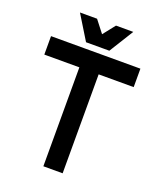

<svg xmlns="http://www.w3.org/2000/svg" viewBox="-159 -978 894 1076"><g transform="rotate(20 288.5 -440.0)"><path d="M231 0V-700H346V0ZM22 -590V-700H555V-590ZM129 -880H231L287 -808L344 -880H447L357 -735H218Z"/></g></svg>

Font: Fustat
Style: Bold
Weight: 700
Designer: Mohamed Gaber, Khaled Hosny, Laura Garcia Mut
Foundry: Kief Type Foundry, Alif Type Foundry, Hard Type Foundry
Version: Version 1.007